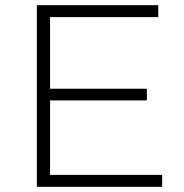

<svg xmlns="http://www.w3.org/2000/svg" viewBox="-20 -720 709 740"><path d="M605 -46V0H122V-700H590V-654H173V-378H546V-333H173V-46Z"/></svg>

Font: Idrija Light
Style: Regular
Weight: 300
Designer: Julieta Ulanovsky
Foundry: Julieta Ulanovsky
Version: Version 7.200